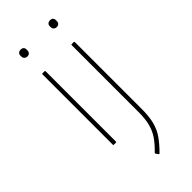

<svg xmlns="http://www.w3.org/2000/svg" viewBox="-259 -679 911 911"><g transform="rotate(-45 196.0 -224.0)"><path d="M92 0Q89 0 89 -3V-475Q89 -479 92 -479H106Q110 -479 110 -475V-3Q110 0 106 0ZM99 -586Q90 -586 84 -591.5Q78 -597 78 -606V-613Q78 -622 84 -627Q90 -632 99 -632Q108 -632 113.5 -627Q119 -622 119 -613V-606Q119 -597 113.5 -591.5Q108 -586 99 -586ZM216 183Q213 185 211 182L202 169Q201 168 201 167Q201 166 202 165Q232 136 250 110Q268 84 276.5 51.5Q285 19 285 -27V-475Q285 -477 286 -478Q287 -479 288 -479H302Q304 -479 305 -478Q306 -477 306 -475V-27Q306 24 297 59Q288 94 268 122.5Q248 151 216 183ZM296 -586Q287 -586 281 -591.5Q275 -597 275 -606V-613Q275 -622 281 -627Q287 -632 296 -632Q305 -632 310.5 -627Q316 -622 316 -613V-606Q316 -597 310.5 -591.5Q305 -586 296 -586Z"/></g></svg>

Font: Sofia Sans Semi Condensed Thin
Style: Regular
Weight: 250
Version: Version 4.100